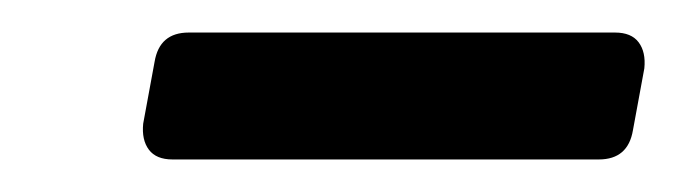

<svg xmlns="http://www.w3.org/2000/svg" viewBox="-20 -717 416 118"><path d="M86 -619Q76 -619 71.5 -625Q67 -631 68 -641L75 -679Q78 -697 96 -697H358Q368 -697 372.5 -691Q377 -685 376 -675L369 -637Q366 -619 348 -619Z"/></svg>

Font: Open Sauce Two Black Italic
Style: Regular
Weight: 900
Italic angle: -10°
Designer: Alfredo Marco Pradil
Foundry: Creative Sauce Fz LLC
Version: Version 1.477